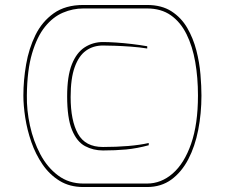

<svg xmlns="http://www.w3.org/2000/svg" viewBox="-20 -752 904 772"><path d="M315 0Q260 0 219.5 -25Q179 -50 151 -91Q123 -132 106 -181Q89 -230 81.5 -279Q74 -328 74 -368Q74 -429 85 -493Q96 -557 122.5 -611Q149 -665 196 -698.5Q243 -732 315 -732H571Q630 -732 669.5 -706.5Q709 -681 733 -639.5Q757 -598 769.5 -549.5Q782 -501 786 -453Q790 -405 790 -368Q790 -296 777 -229.5Q764 -163 737 -111.5Q710 -60 669 -30Q628 0 571 0ZM394 -147Q355 -147 322 -164.5Q289 -182 269.5 -229.5Q250 -277 250 -365Q250 -446 269 -493.5Q288 -541 321 -562Q354 -583 394 -583Q415 -583 446 -581Q477 -579 510.5 -575Q544 -571 572 -566V-557Q541 -562 506 -564.5Q471 -567 441 -568Q411 -569 394 -569Q355 -569 326 -548.5Q297 -528 280.5 -482.5Q264 -437 264 -362Q264 -267 293.5 -214Q323 -161 394 -161Q448 -161 495.5 -165Q543 -169 578 -177V-168Q530 -155 487 -151Q444 -147 394 -147ZM315 -14H571Q628 -14 674.5 -54.5Q721 -95 748.5 -174Q776 -253 776 -368Q776 -440 765 -503Q754 -566 730 -614.5Q706 -663 667 -690.5Q628 -718 571 -718H315Q273 -718 233 -701Q193 -684 161 -644.5Q129 -605 109 -537.5Q89 -470 88 -368Q87 -309 100.5 -247Q114 -185 142 -132Q170 -79 213.5 -46.5Q257 -14 315 -14Z"/></svg>

Font: Exo Thin Thin
Style: Regular
Weight: 250
Version: Version 2.000